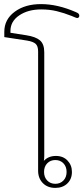

<svg xmlns="http://www.w3.org/2000/svg" viewBox="-20 -910 409 937"><path d="M166 -77V-659Q166 -685 154 -696Q142 -707 112 -712L1 -729V-755Q1 -815 51.5 -852.5Q102 -890 180 -890Q261 -890 350 -851Q360 -847 363.5 -843Q367 -839 367 -833Q367 -828 364 -825Q361 -822 357 -822Q354 -822 345.5 -825.5Q337 -829 330 -832Q292 -847 257 -855.5Q222 -864 181 -864Q117 -864 74 -835Q31 -806 31 -759V-750L108 -738Q154 -731 175 -713Q196 -695 196 -655V-152Q196 -135 194 -125Q216 -149 253 -149Q288 -149 309.5 -126.5Q331 -104 331 -71Q331 -36 308.5 -14.5Q286 7 250 7Q212 7 189 -16.5Q166 -40 166 -77ZM305 -71Q305 -97 289.5 -113Q274 -129 250 -129Q226 -129 210.5 -113Q195 -97 195 -71Q195 -45 210.5 -29Q226 -13 250 -13Q274 -13 289.5 -29Q305 -45 305 -71Z"/></svg>

Font: Maitree ExtraLight
Style: Regular
Weight: 275
Designer: CadsonDemak Team
Foundry: CadsonDemak
Version: Version 1.003